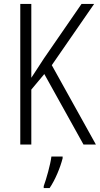

<svg xmlns="http://www.w3.org/2000/svg" viewBox="-20 -827 507 975"><path d="M467 -93 243 -496 458 -807H394L203 -530C175 -486 153 -454 139 -432V-807H83V-93H139V-372L205 -451L404 -93ZM298 -23V-32H241C236 9 215 83 202 118V128H232C261 85 286 24 298 -23Z"/></svg>

Font: Noto Sans Telugu UI Condensed Light
Style: Regular
Weight: 300
Width: 3
Designer: Jelle Bosma - Monotype Design Team
Foundry: Monotype Imaging Inc.
Version: Version 2.005